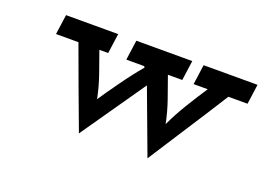

<svg xmlns="http://www.w3.org/2000/svg" viewBox="-68 -534 986 716"><g transform="rotate(20 425.0 -176.0)"><path d="M636 -375 625 -296H681Q652 -252 625.5 -208.5Q599 -165 578 -120Q569 -165 554 -208.5Q539 -252 523 -296H580L591 -375H369L358 -296H429L432 -291Q401 -255 362 -200.5Q323 -146 306 -120Q297 -165 282 -208.5Q267 -252 251 -296H286L297 -375H90L79 -296H168Q197 -216 226.5 -136.5Q256 -57 286 23L463 -232L558 23Q609 -57 660.5 -136Q712 -215 763 -296H839L850 -375Z"/></g></svg>

Font: Josefin Slab Thin
Style: Bold Italic
Weight: 700
Italic angle: -12°
Version: Version 2.000